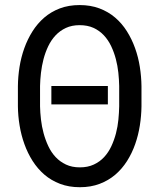

<svg xmlns="http://www.w3.org/2000/svg" viewBox="-20 -741 640 770"><path d="M412.6 -322.3H186V-396H412.6ZM547.4 -314.5Q546.9 -276.4 540.8 -237.5Q534.7 -198.7 522 -162.6Q509.3 -126.5 489.5 -95.2Q469.7 -64 442.4 -40.5Q415 -17.1 379.6 -3.7Q344.2 9.8 300.3 9.8Q256.3 9.8 220.9 -3.7Q185.5 -17.1 158.2 -40.5Q130.9 -64 110.8 -95.5Q90.8 -127 77.9 -163.1Q64.9 -199.2 58.6 -237.8Q52.2 -276.4 51.8 -314.5V-395.5Q52.2 -433.6 58.3 -472.4Q64.5 -511.2 77.4 -547.4Q90.3 -583.5 110.1 -615Q129.9 -646.5 157.2 -670.2Q184.6 -693.8 220 -707.3Q255.4 -720.7 299.3 -720.7Q343.3 -720.7 378.9 -707.3Q414.6 -693.8 441.9 -670.4Q469.2 -647 489 -615.5Q508.8 -584 521.7 -547.9Q534.7 -511.7 540.8 -472.7Q546.9 -433.6 547.4 -395.5ZM458 -396.5Q457.5 -421.9 454.6 -449.5Q451.7 -477.1 444.6 -504.2Q437.5 -531.2 425.8 -555.9Q414.1 -580.6 396.5 -599.4Q378.9 -618.2 355 -629.2Q331.1 -640.1 299.3 -640.1Q268.1 -640.1 244.1 -628.9Q220.2 -617.7 202.6 -598.9Q185.1 -580.1 173.3 -555.4Q161.6 -530.8 154.5 -503.7Q147.5 -476.6 144.3 -449Q141.1 -421.4 140.6 -396.5V-314.5Q141.1 -289.6 144.3 -261.7Q147.5 -233.9 154.8 -206.8Q162.1 -179.7 173.8 -154.8Q185.5 -129.9 203.1 -111.1Q220.7 -92.3 244.6 -81.1Q268.6 -69.8 300.3 -69.8Q332 -69.8 356.2 -81.1Q380.4 -92.3 397.7 -111.1Q415 -129.9 426.5 -154.5Q438 -179.2 445.1 -206.3Q452.1 -233.4 454.8 -261.2Q457.5 -289.1 458 -314.5Z"/></svg>

Font: Roboto Mono
Style: Regular
Weight: 400
Designer: Google
Version: Version 2.000985; 2015; ttfautohint (v1.3)